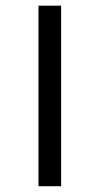

<svg xmlns="http://www.w3.org/2000/svg" viewBox="-20 -643 344 663"><path d="M112.9 0V-623.4H191.1V0Z"/></svg>

Font: Playfair 5pt SemiExpanded Light
Style: Regular
Weight: 400
Version: Version 2.203